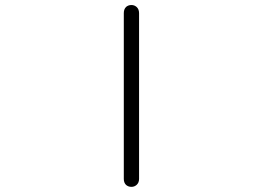

<svg xmlns="http://www.w3.org/2000/svg" viewBox="-20 -723 1040 761"><path d="M470.7 -670.9V-13.7Q470.7 1 479.5 9.8Q488.3 17.6 501 17.6Q512.7 17.6 521.5 9.8Q531.2 1 531.2 -13.7V-670.9Q531.2 -686.5 521.5 -695.3Q512.7 -703.1 501 -703.1Q488.3 -703.1 479.5 -695.3Q470.7 -686.5 470.7 -670.9Z"/></svg>

Font: GulimChe
Style: Regular
Weight: 400
Monospace: yes
Version: Version 2.21